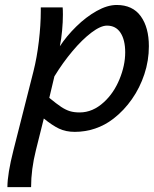

<svg xmlns="http://www.w3.org/2000/svg" viewBox="-20 -518 619 772"><path d="M232.9 -459Q232.9 -429.2 229.7 -395Q226.6 -360.8 220.7 -332Q248 -373.5 286.9 -411.6Q325.7 -449.7 368.7 -473.9Q411.6 -498 449.2 -498Q513.2 -498 545.9 -452.9Q578.6 -407.7 578.6 -332Q578.6 -274.4 560.5 -219.7Q542.5 -165 510.5 -119.4Q478.5 -73.7 437 -41.5Q401.9 -14.2 362.1 -1Q322.3 12.2 280.8 12.2Q244.6 12.2 217 -1Q189.5 -14.2 156.2 -41.5L124.5 85.4Q105 163.1 105 234.4H9.8Q9.8 181.2 34.2 85.4L114.7 -231.9Q128.4 -286.1 136.2 -351.8Q144 -417.5 144 -474.1V-488.3H231.9Q232.9 -479.5 232.9 -459ZM300.3 -65.9Q353 -65.9 397.9 -107.4Q437.5 -143.6 460.4 -199.2Q483.4 -254.9 483.4 -307.6Q483.4 -357.4 464.6 -386.2Q445.8 -415 410.2 -415Q384.8 -415 347.9 -387.2Q311 -359.4 271.7 -312.7Q232.4 -266.1 198.7 -210.9L178.2 -124.5Q208 -100.1 226.1 -88.1Q244.1 -76.2 261 -71Q277.8 -65.9 300.3 -65.9Z"/></svg>

Font: Lesson One
Style: Italic
Weight: 400
Italic angle: -14°
Designer: But Ko, Victor Gaultney, Annie Olsen, Julie Remington, Don Collingsworth, Eric Hays, Becca Hirsbrunner
Version: Version 1.100